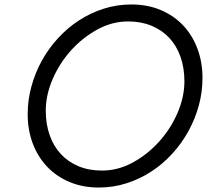

<svg xmlns="http://www.w3.org/2000/svg" viewBox="-20 -830 927 860"><path d="M104 -319Q104 -381 120.5 -442Q137 -503 167 -557.5Q197 -612 239.5 -658.5Q282 -705 333.5 -738.5Q385 -772 444.5 -791Q504 -810 568 -810Q641 -810 700 -785Q759 -760 800.5 -716Q842 -672 864.5 -611.5Q887 -551 887 -481Q887 -418 870.5 -357.5Q854 -297 824 -242.5Q794 -188 751.5 -141.5Q709 -95 657.5 -61.5Q606 -28 546.5 -9Q487 10 423 10Q350 10 291 -15Q232 -40 190.5 -84Q149 -128 126.5 -188Q104 -248 104 -319ZM185 -334Q185 -274 202.5 -224.5Q220 -175 252.5 -140Q285 -105 331.5 -85.5Q378 -66 437 -66Q509 -66 575.5 -102.5Q642 -139 693.5 -196.5Q745 -254 775.5 -325Q806 -396 806 -466Q806 -526 788.5 -575.5Q771 -625 738.5 -660Q706 -695 659 -714.5Q612 -734 554 -734Q482 -734 415.5 -697.5Q349 -661 297.5 -603.5Q246 -546 215.5 -475Q185 -404 185 -334Z"/></svg>

Font: Gauge
Style: Oblique
Weight: 400
Italic angle: -80°
Designer: Daniel Pimley
Foundry: Daniel Pimley
Version: Version 2.0